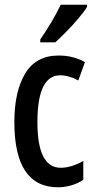

<svg xmlns="http://www.w3.org/2000/svg" viewBox="-20 -786 402 816"><path d="M227 10Q41 10 41 -267Q41 -397 87 -473.5Q133 -550 229 -550Q263 -550 290.5 -542.5Q318 -535 341 -522L313 -444Q272 -466 236 -466Q139 -466 139 -267Q139 -73 238 -73Q283 -73 334 -102V-22Q311 -6 282 2Q253 10 227 10ZM350 -757Q338 -737 314 -708.5Q290 -680 263 -652.5Q236 -625 215 -606H151V-618Q206 -698 238 -766H350Z"/></svg>

Font: Noto Sans Thai Looped ExtraCondensed Medium
Style: Regular
Weight: 500
Width: 2
Designer: Sasikarn Vongin, Ben Mitchell
Foundry: The Fontpad Ltd
Version: Version 1.001; ttfautohint (v1.8.4.7-5d5b)